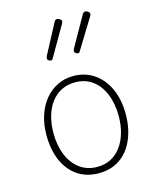

<svg xmlns="http://www.w3.org/2000/svg" viewBox="-125 -922 839 1027"><g transform="rotate(-15 294.5 -408.5)"><path d="M295 19Q226 19 176.5 -15Q127 -49 101 -109.5Q75 -170 75 -250Q75 -310 91.5 -359.5Q108 -409 137.5 -444.5Q167 -480 207 -499.5Q247 -519 295 -519Q360 -519 409.5 -485Q459 -451 486.5 -390.5Q514 -330 514 -250Q514 -202 504 -160.5Q494 -119 475.5 -86Q457 -53 430.5 -29.5Q404 -6 370 6.5Q336 19 295 19ZM295 -16Q337 -16 370 -33Q403 -50 426.5 -81.5Q450 -113 462.5 -156Q475 -199 475 -250Q475 -319 453 -372Q431 -425 391 -454.5Q351 -484 295 -484Q253 -484 219.5 -467Q186 -450 162.5 -419Q139 -388 126.5 -345Q114 -302 114 -250Q114 -182 136 -129Q158 -76 198.5 -46Q239 -16 295 -16ZM203 -630Q196 -630 189.5 -634.5Q183 -639 183 -645Q183 -647 183.5 -649.5Q184 -652 186 -658L275 -826Q278 -831 281.5 -833.5Q285 -836 289 -836Q294 -836 299.5 -833.5Q305 -831 309.5 -827Q314 -823 314 -818Q314 -815 313 -812Q312 -809 310 -805L214 -639Q212 -635 209.5 -632.5Q207 -630 203 -630ZM353 -630Q346 -630 339.5 -634.5Q333 -639 333 -645Q333 -647 333.5 -649.5Q334 -652 336 -658L431 -826Q434 -831 437.5 -833.5Q441 -836 445 -836Q450 -836 455.5 -833.5Q461 -831 465.5 -827Q470 -823 470 -818Q470 -815 469 -812Q468 -809 466 -805L364 -639Q362 -635 359.5 -632.5Q357 -630 353 -630Z"/></g></svg>

Font: Playwrite BR Thin
Style: Regular
Weight: 250
Version: Version 1.003